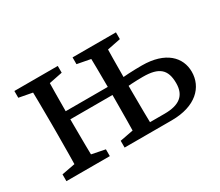

<svg xmlns="http://www.w3.org/2000/svg" viewBox="-91 -675 1001 875"><g transform="rotate(-30 409.0 -237.5)"><path d="M44.1 0H272.5V-35.7L172.7 -55.7H149.6L44.1 -35.7V0ZM44.1 -438.9 149.6 -418.9H172.7L272.5 -438.9V-474.5H44.1V-438.9ZM113 0H203.5C201.5 -45 200.5 -146.1 200.5 -210V-264.5C200.5 -328.5 201.5 -429.5 203.5 -474.5H113C115 -429.5 116 -328.5 116 -264.5V-210C116 -146.1 115 -45 113 0ZM158.3 -235.2H464.5V-277.8H158.3V-235.2ZM350.3 0H464.5V-55.7H455.8L350.3 -35.7V0ZM350.3 -438.9 455.8 -418.9H478.9L578.6 -438.9V-474.5H350.3V-438.9ZM419.2 0H509.7C507.7 -45 506.7 -146.1 506.7 -210V-262.6C506.7 -326.5 507.7 -429.5 509.7 -474.5H419.2C421.2 -429.5 422.2 -328.5 422.2 -264.5V-210C422.2 -146.1 421.2 -45 419.2 0ZM466.2 0H598.2C725.4 0 788.3 -66 788.3 -146.4C788.3 -222.8 729.6 -284.8 605 -284.8C560.9 -284.8 506.6 -282.6 465.3 -276.4V-229.5C500.2 -235.6 546.6 -237.7 583.5 -237.7C668 -237.7 700.8 -208.9 700.8 -136.7C700.8 -71.4 662 -42.4 585.5 -42.4H466.2V0Z"/></g></svg>

Font: Source Serif Variable
Style: Regular
Weight: 389
Designer: Frank Grießhammer
Foundry: Adobe Systems Incorporated
Version: Version 3.001;hotconv 1.0.111;makeotfexe 2.5.65597